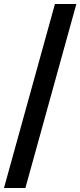

<svg xmlns="http://www.w3.org/2000/svg" viewBox="-20 -828 405 968"><path d="M0 120 257 -808H365L108 120Z"/></svg>

Font: Encode Sans SmExp Md
Style: Regular
Weight: 500
Width: 6
Designer: Multiple Designers
Foundry: Impallari Type
Version: Version 3.002; ttfautohint (v1.8.3) -l 8 -r 50 -G 200 -x 14 